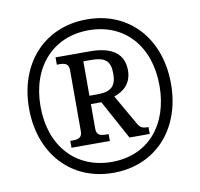

<svg xmlns="http://www.w3.org/2000/svg" viewBox="-81 -811 945 906"><g transform="rotate(-10 391.5 -357.5)"><path d="M391 10C594 10 731 -140 731 -357C731 -574 595 -725 392 -725C188 -725 51 -574 51 -358C51 -142 188 10 391 10ZM393 -42C223 -42 106 -165 106 -358C106 -547 220 -673 392 -673C564 -673 676 -547 676 -358C676 -170 567 -42 393 -42ZM216 -141H400V-174H387C363 -174 342 -178 342 -209V-328H392L494 -141H591V-174C560 -174 552 -179 539 -201L457 -344C501 -359 542 -390 542 -455C542 -533 488 -574 382 -574H216V-539H228C252 -539 273 -535 273 -504V-209C273 -178 252 -174 228 -174H216ZM381 -368H342V-533H378C445 -533 471 -513 471 -452C471 -394 449 -368 381 -368Z"/></g></svg>

Font: Noto Serif Lao SemiCondensed Medium
Style: Regular
Weight: 500
Width: 4
Designer: Monotype Design Team
Foundry: Monotype Imaging Inc.
Version: Version 2.003